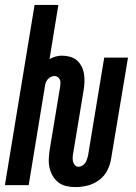

<svg xmlns="http://www.w3.org/2000/svg" viewBox="-34 -755 554 783"><path d="M274 8Q255 8 237 4Q219 0 204.5 -11Q190 -22 181 -37.5Q172 -53 168 -71Q164 -89 165 -108.5Q166 -128 169 -147L211 -400Q212 -408 212.5 -415.5Q213 -423 210.5 -429.5Q208 -436 202 -440.5Q196 -445 189 -445Q182 -445 175 -442Q168 -439 163 -434Q158 -429 154.5 -422Q151 -415 150 -408L83 0H-14L107 -735H204L168 -514Q180 -521 193 -524.5Q206 -528 218 -528Q235 -528 251.5 -523.5Q268 -519 279.5 -509Q291 -499 298.5 -484.5Q306 -470 308.5 -453.5Q311 -437 310.5 -420.5Q310 -404 307 -387L265 -133Q263 -124 262.5 -115Q262 -106 263.5 -97.5Q265 -89 271 -82Q277 -75 286 -75Q294 -75 301.5 -79.5Q309 -84 313.5 -90.5Q318 -97 320.5 -105Q323 -113 325 -120L391 -520H488L419 -107Q415 -82 403 -59Q391 -36 370 -20.5Q349 -5 324 1.5Q299 8 274 8Z"/></svg>

Font: Iosevka Term Curly
Style: Bold Italic
Weight: 700
Italic angle: -9°
Designer: Belleve Invis
Foundry: Belleve Invis
Version: Version 32.3.0